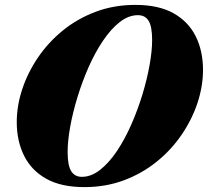

<svg xmlns="http://www.w3.org/2000/svg" viewBox="-20 -750 850 785"><path d="M810 -464Q810 -398 787.8 -330.2Q765.5 -262.5 723.5 -200.5Q681.5 -138.5 622 -90Q562.5 -41.5 487.5 -13.2Q412.5 15 325 15Q230 15 169 -19.2Q108 -53.5 78.2 -113.8Q48.5 -174 48.5 -251Q48.5 -317 70.8 -384.8Q93 -452.5 135 -514.5Q177 -576.5 236.5 -625Q296 -673.5 371 -701.8Q446 -730 533.5 -730Q628.5 -730 689.5 -695.8Q750.5 -661.5 780.2 -601.5Q810 -541.5 810 -464ZM256.5 -128.5Q256.5 -74 271 -50.5Q285.5 -27 314.5 -27Q353 -27 389.2 -55.5Q425.5 -84 457.8 -132Q490 -180 516.2 -239.5Q542.5 -299 561.8 -362Q581 -425 591.5 -483.5Q602 -542 602 -586.5Q602 -641 587.8 -664.5Q573.5 -688 544 -688Q505.5 -688 469.2 -659.5Q433 -631 400.8 -583Q368.5 -535 342.2 -475.5Q316 -416 296.8 -353Q277.5 -290 267 -231.8Q256.5 -173.5 256.5 -128.5Z"/></svg>

Font: Newsreader 72pt ExtraBold
Style: Italic
Weight: 800
Italic angle: -17°
Designer: Hugues Gentile
Foundry: Production Type
Version: Version 1.003; ttfautohint (v1.8.3)